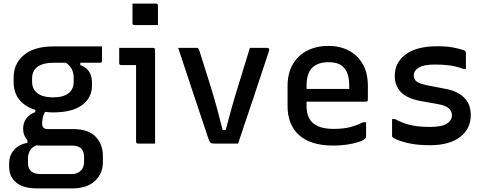

<svg xmlns="http://www.w3.org/2000/svg" viewBox="-20 -801 2700 1071"><path d="M109 -82Q109 -149 177 -176V-188Q119 -206 87.5 -245.5Q56 -285 56 -343V-367Q56 -447 114 -494.5Q172 -542 277 -542H549V-462Q549 -451 538 -451H428V-438Q463 -425 478 -400Q493 -375 493 -342V-323Q493 -255 437.5 -214.5Q382 -174 277 -174Q253 -174 231 -177Q215 -148 215 -111Q215 -81 246 -81H387Q472 -81 513 -39Q554 3 554 70V102Q554 167 509.5 208.5Q465 250 381 250H187Q110 250 70.5 217.5Q31 185 31 129V111Q31 66 58.5 35Q86 4 133 -4V-19Q109 -45 109 -82ZM277 -258Q333 -258 362 -280.5Q391 -303 391 -345V-368Q391 -393 381.5 -413Q372 -433 348 -451H277Q221 -451 190 -429Q159 -407 159 -363V-343Q159 -309 181 -288Q210 -258 277 -258ZM209 170H377Q397 170 410.5 164Q424 158 432 150Q449 133 449 101V76Q449 44 433 27.5Q417 11 377 11H202Q193 11 185 9Q158 19 147 39Q136 59 136 83V109Q136 137 152.5 153.5Q169 170 209 170Z M739 -11V-438H656Q645 -438 645 -449V-534H834Q845 -534 845 -523V0H750Q739 0 739 -11ZM719 -781H850Q861 -781 861 -770V-661H730Q719 -661 719 -672Z M1077 -534Q1087 -534 1091 -522Q1123 -422 1155.5 -317Q1188 -212 1222 -76H1239Q1274 -211 1308 -319.5Q1342 -428 1374 -534H1471Q1477 -534 1480 -529.5Q1483 -525 1481 -518Q1438 -388 1395 -259Q1352 -130 1308 0H1173Q1160 0 1154 -5.5Q1148 -11 1141 -32Q1102 -148 1059.5 -276Q1017 -404 974 -534Z M1812 -545Q1875 -545 1924.5 -519.5Q1974 -494 2003 -444.5Q2032 -395 2032 -321V-244Q2032 -234 2021 -234H1690V-211Q1690 -149 1721 -119Q1758 -82 1841 -82Q1894 -82 1931.5 -91.5Q1969 -101 2005 -119H2022V-37Q2022 -33 2018 -29Q2007 -18 1980 -9Q1953 0 1916.5 5.5Q1880 11 1840 11Q1713 11 1648.5 -47Q1584 -105 1584 -211V-319Q1584 -393 1614 -443.5Q1644 -494 1695.5 -519.5Q1747 -545 1812 -545ZM1812 -454Q1753 -454 1721.5 -423Q1690 -392 1690 -321V-305H1928V-323Q1928 -395 1896 -426Q1882 -441 1861 -447.5Q1840 -454 1812 -454Z M2377 -93Q2445 -93 2473 -111.5Q2501 -130 2501 -158Q2501 -181 2484 -196.5Q2467 -212 2424 -220L2324 -238Q2250 -252 2216 -287.5Q2182 -323 2182 -378Q2182 -452 2243 -497.5Q2304 -543 2419 -543Q2472 -543 2508 -536Q2544 -529 2566 -521Q2575 -518 2577 -514Q2579 -510 2579 -502V-417H2563Q2526 -431 2490 -436Q2454 -441 2407 -441Q2342 -441 2315 -423.5Q2288 -406 2288 -381Q2288 -359 2303.5 -346.5Q2319 -334 2364 -325L2462 -306Q2530 -294 2568 -257.5Q2606 -221 2606 -159Q2606 -82 2546 -36.5Q2486 9 2378 9Q2307 9 2255 -3Q2203 -15 2174 -32Q2167 -36 2167 -45V-137H2183Q2227 -113 2271.5 -103Q2316 -93 2377 -93Z"/></svg>

Font: Recursive Sn Lnr St Med
Style: Regular
Weight: 500
Version: Version 1.085;hotconv 1.1.0;makeotfexe 2.6.0; ttfautohint (v